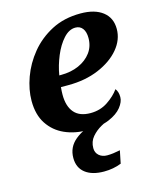

<svg xmlns="http://www.w3.org/2000/svg" viewBox="-115 -627 765 932"><g transform="rotate(-15 267.5 -160.5)"><path d="M263 10Q202 10 151.5 -12.5Q101 -35 70.5 -81Q40 -127 40 -197Q40 -253 62 -314Q84 -375 127 -427.5Q170 -480 233 -513Q296 -546 379 -546Q450 -546 490 -515Q530 -484 530 -428Q530 -374 491.5 -328Q453 -282 385.5 -253.5Q318 -225 232 -225H195Q194 -215 193.5 -205Q193 -195 193 -187Q193 -129 220 -97.5Q247 -66 302 -66Q351 -66 389 -91.5Q427 -117 448 -147Q461 -131 461 -104Q461 -80 440 -53.5Q419 -27 375.5 -8.5Q332 10 263 10ZM211 -282Q261 -282 300.5 -299.5Q340 -317 363 -348Q386 -379 386 -421Q386 -452 373 -469Q360 -486 337 -486Q305 -486 277 -455Q249 -424 229.5 -377Q210 -330 202 -282ZM292 225Q232 225 198 198.5Q164 172 164 123Q164 69 205.5 34.5Q247 0 312 -15H389Q366 -9 338 6.5Q310 22 290 45.5Q270 69 270 102Q270 125 286 139Q302 153 327 153Q341 153 357 151Q373 149 392 145L379 209Q339 225 292 225Z"/></g></svg>

Font: Noto Serif
Style: Bold Italic
Weight: 700
Italic angle: -12°
Designer: Monotype Design Team
Foundry: Monotype Imaging Inc.
Version: Version 2.013